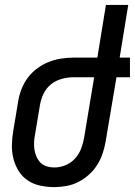

<svg xmlns="http://www.w3.org/2000/svg" viewBox="-20 -755 550 783"><path d="M201 8Q172 8 144 2Q116 -4 93.5 -19Q71 -34 56.5 -57Q42 -80 35 -107Q28 -134 28.5 -162.5Q29 -191 34 -221L54 -341Q58 -366 67.5 -391Q77 -416 93 -437.5Q109 -459 131 -475.5Q153 -492 178 -502Q203 -512 229 -516Q255 -520 280 -520H377L412 -735H503L468 -520H510V-440H455L411 -179Q407 -155 399 -130.5Q391 -106 377 -83.5Q363 -61 343 -43Q323 -25 299.5 -13Q276 -1 250.5 3.5Q225 8 201 8ZM201 -72Q224 -72 246.5 -81Q269 -90 285.5 -108Q302 -126 310.5 -148Q319 -170 323 -193L364 -440H280Q257 -440 232.5 -433.5Q208 -427 188.5 -411.5Q169 -396 158 -373.5Q147 -351 143 -327L123 -207Q120 -192 119 -176Q118 -160 120.5 -144.5Q123 -129 129 -115.5Q135 -102 145.5 -91.5Q156 -81 171 -76.5Q186 -72 201 -72Z"/></svg>

Font: Iosevka Term Curly Medium
Style: Italic
Weight: 500
Italic angle: -9°
Designer: Belleve Invis
Foundry: Belleve Invis
Version: Version 32.3.0